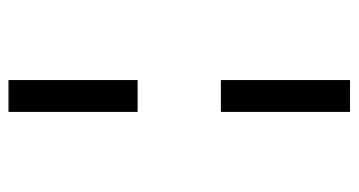

<svg xmlns="http://www.w3.org/2000/svg" viewBox="-216 -576 844 452"><g transform="rotate(90 206.0 -350.0)"><path d="M243.4 -752V-448H168.5V-752ZM243.4 -252V52H168.5V-252Z"/></g></svg>

Font: Pathway Extreme 8pt Thin
Style: Regular
Weight: 100
Version: Version 1.001;gftools[0.9.26]